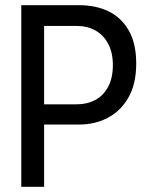

<svg xmlns="http://www.w3.org/2000/svg" viewBox="-20 -720 561 740"><path d="M62 0V-700H285Q349 -700 398 -676.5Q447 -653 476 -603Q505 -553 505 -475Q505 -397 475.5 -345Q446 -293 396.5 -266.5Q347 -240 285 -240H150V0ZM150 -318H277Q316 -318 347 -334.5Q378 -351 396.5 -385Q415 -419 415 -469Q415 -518 396.5 -552Q378 -586 347 -603Q316 -620 277 -620H150Z"/></svg>

Font: Phudu
Style: Regular
Weight: 400
Version: Version 1.005;gftools[0.9.23]